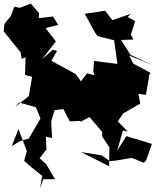

<svg xmlns="http://www.w3.org/2000/svg" viewBox="-43 -939 859 1058"><path d="M248 -331 306 -338 342 -270 398 -273 401 -268 486 -313 441 -305 520 -212V-187L560 -126L558 -23L404 -101L517 -83L563 -51L594 -54L683 -69L750 -42L762 -55L794 -146L653 -189L603 -109L634 -220L661 -214L606 -270L636 -314L730 -368L720 -422L761 -416L780 -527L787 -537L691 -589L669 -633L796 -581L676 -637L624 -719L692 -721L678 -748L702 -823L660 -845L678 -863L576 -828L536 -880L424 -863L482 -757L495 -740L586 -717L604 -587L475 -603L471 -547L476 -528L459 -444L518 -462L525 -511L437 -535L403 -491L374 -531L240 -604L271 -658L248 -665L188 -612L265 -711L208 -784L278 -802L249 -848L171 -839L172 -867L127 -919L66 -896L36 -902L16 -850L-18 -808L-23 -767L71 -650L76 -615L98 -623L95 -526L134 -516L116 -410L41 -350L62 -374L155 -348L180 -286L116 -176L69 -162L22 -134L59 -228L105 -106L90 -53L126 -21L189 30L178 99L195 49L260 48L211 -35L175 -67L213 -115L210 -185L244 -179L239 -270L275 -388L224 -343Z"/></svg>

Font: Hussar Lance
Style: ExBd
Weight: 700
Foundry: Cannot Into Space Fonts, PlusOne Fonts
Version: Version 2.270